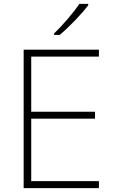

<svg xmlns="http://www.w3.org/2000/svg" viewBox="-20 -970 591 990"><path d="M435 -943V-950H389C361 -907 301 -837 259 -798V-790H288C339 -833 402 -899 435 -943ZM490 0V-36H141V-358H470V-394H141V-678H490V-714H102V0Z"/></svg>

Font: Noto Sans Meetei Mayek ExtraLight
Style: Regular
Weight: 200
Designer: Monotype Design Team and Neelakash Kshetrimayum
Foundry: Monotype Imaging Inc.
Version: Version 2.002